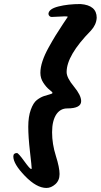

<svg xmlns="http://www.w3.org/2000/svg" viewBox="-20 -771 502 951"><path d="M301 -690 235 -687Q230 -687 225 -691.5Q220 -696 220 -703Q222 -727 269.5 -739Q317 -751 379 -751Q459 -745 459 -683Q458 -665 450.5 -649Q443 -633 430 -619Q310 -497 310 -414Q310 -386 346 -342.5Q382 -299 382 -270Q382 -234 313 -234Q280 -234 260 -206Q238 -174 238 -116Q238 -58 256.5 0.5Q275 59 275 91Q275 123 254 141.5Q233 160 210 160Q161 160 103.5 100.5Q46 41 46 4Q46 -13 64 -13Q71 -13 99.5 26.5Q128 66 134 66Q136 66 137 64Q137 54 128.5 -19.5Q120 -93 120 -143Q120 -193 132.5 -227.5Q145 -262 162.5 -275.5Q180 -289 197.5 -295Q215 -301 227.5 -304Q240 -307 240 -311Q240 -315 225 -326.5Q210 -338 195 -360.5Q180 -383 180 -410Q180 -437 190.5 -468.5Q201 -500 221 -536Q241 -572 255.5 -595.5Q270 -619 292.5 -653Q315 -687 316 -688Q314 -690 301 -690Z"/></svg>

Font: Mrs Sheppards
Style: Regular
Weight: 400
Version: Version 1.000